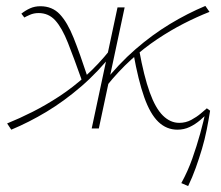

<svg xmlns="http://www.w3.org/2000/svg" viewBox="-20 -433 745 647"><path d="M18 4 4 -17Q46 -34 90.5 -56.5Q135 -79 180 -108.5Q225 -138 268.5 -177Q312 -216 351 -265L363 -257Q311 -191 253.5 -141.5Q196 -92 137 -56.5Q78 -21 18 4ZM257 -159Q229 -238 209 -288.5Q189 -339 166.5 -364Q144 -389 110 -389Q94 -389 80.5 -383Q67 -377 62 -374L52 -387Q66 -398 81.5 -405Q97 -412 116 -412Q156 -412 181.5 -385Q207 -358 228 -305.5Q249 -253 275 -174ZM289 0 376 -408H400L313 0ZM339 -143 327 -151Q380 -218 436.5 -267Q493 -316 552.5 -352Q612 -388 672 -413L686 -393Q643 -376 599 -353.5Q555 -331 510 -301Q465 -271 422 -232Q379 -193 339 -143ZM578 4Q541 4 513.5 -22.5Q486 -49 466 -105.5Q446 -162 430 -251L449 -264Q465 -176 484.5 -122Q504 -68 529 -43.5Q554 -19 584 -19Q606 -19 624.5 -29Q643 -39 656.5 -50.5Q670 -62 677 -68L688 -60Q672 -43 655 -28.5Q638 -14 619 -5Q600 4 578 4ZM614 194 591 184Q613 144 628 101.5Q643 59 654.5 17.5Q666 -24 674 -62L688 -60Q683 -28 676.5 4.5Q670 37 660.5 69Q651 101 639.5 133Q628 165 614 194Z"/></svg>

Font: Ysabeau Office Thin
Style: Italic
Weight: 250
Italic angle: -12°
Designer: Christian Thalmann (Catharsis Fonts)
Version: Version 2.001;gftools[0.9.30]; featfreeze: tnum,lnum,ss02